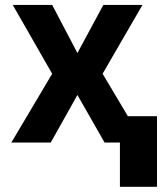

<svg xmlns="http://www.w3.org/2000/svg" viewBox="-20 -565 642 761"><path d="M186.8 -272.7 30.5 -545.5H186.8L286.9 -354.8L389.6 -545.5H544.7L386.7 -272.7L486.9 -104.4H602.3V175.4H455.3V0H394.5L286.9 -188.6L181.1 0H24.9Z"/></svg>

Font: Cannonade
Style: Bold
Weight: 700
Designer: Rasmus Andersson
Foundry: rsms
Version: Version 3.012;git-f93a4a705